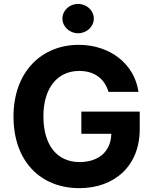

<svg xmlns="http://www.w3.org/2000/svg" viewBox="-20 -971 801 1001"><path d="M393.8 9.9C577.4 9.9 708.5 -106.2 708.5 -297.6V-389.2H404.1V-273.4H560.4C558.2 -183.2 496.8 -126.1 394.5 -126.1C279.1 -126.1 206.3 -212.4 206.3 -364.3C206.3 -515.6 282 -601.2 393.1 -601.2C472.3 -601.2 525.9 -560.4 545.5 -492.2H701.7C681.8 -636 555 -737.2 390.6 -737.2C198.5 -737.2 50.4 -598.7 50.4 -362.9C50.4 -132.8 188.9 9.9 393.8 9.9ZM387.1 -797.6C432.2 -797.6 469.1 -832 469.1 -874.3C469.1 -916.2 432.2 -950.6 387.1 -950.6C342.3 -950.6 305.4 -916.2 305.4 -874.3C305.4 -832 342.3 -797.6 387.1 -797.6Z"/></svg>

Font: Inter-Hewn
Style: Bold
Weight: 700
Designer: Rasmus Andersson
Foundry: rsms
Version: Version 3.012;git-f93a4a705